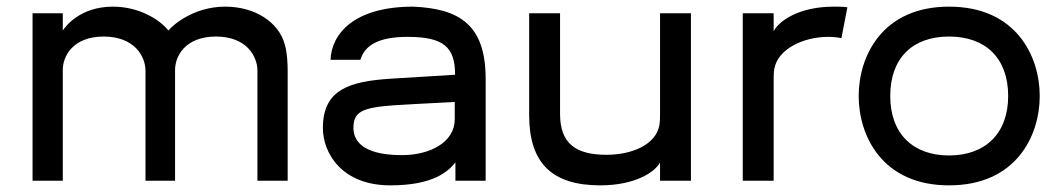

<svg xmlns="http://www.w3.org/2000/svg" viewBox="-20 -544 3191 578"><path d="M78 0H169V-331C168 -375 200 -434 292 -434C384 -434 418 -375 418 -331V0H507V-331C506 -375 538 -434 630 -434C722 -434 755 -375 755 -331V0H846V-331C846 -348 845 -385 837 -411C819 -477 748 -524 658 -524C559 -524 496 -464 487 -452C463 -483 401 -524 320 -524C220 -524 176 -463 169 -452V-504H78Z M1155 14C1285 14 1329 -28 1351 -55V0H1442V-307C1442 -472 1360 -518 1224 -524C1044 -524 978 -441 975 -364H1065C1078 -408 1120 -433 1207 -433C1316 -433 1350 -402 1350 -319L1155 -307C1033 -299 952 -275 952 -159C952 -83 1009 14 1155 14ZM1044 -159C1044 -207 1069 -220 1165 -227C1183 -228 1280 -234 1349 -237V-185C1349 -116 1275 -77 1190 -77C1058 -77 1044 -131 1044 -159Z M1787 14C1892 14 1952 -26 1967 -55V0H2060V-504H1967V-202C1967 -191 1967 -178 1965 -167C1954 -107 1880 -78 1806 -78C1712 -78 1666 -113 1666 -201V-504H1573V-197C1573 -52 1643 14 1787 14Z M2216 0H2309V-302C2309 -313 2309 -326 2311 -337C2322 -397 2399 -433 2473 -433C2487 -433 2500 -432 2513 -429L2531 -522C2518 -524 2505 -524 2490 -524C2385 -524 2325 -481 2309 -450V-504H2216Z M2837 14C3039 14 3110 -135 3110 -255C3110 -375 3039 -524 2837 -524C2636 -524 2565 -375 2565 -255C2565 -135 2636 14 2837 14ZM2660 -255C2660 -368 2726 -434 2837 -434C2948 -434 3015 -368 3015 -255C3015 -142 2946 -76 2837 -76C2728 -76 2660 -142 2660 -255Z"/></svg>

Font: Hibana 45 SubMedium
Style: Regular
Weight: 500
Width: 6
Designer: pygmalion
Foundry: ybstudio
Version: Version 2021.007;FEAKit 1.0